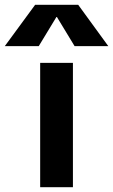

<svg xmlns="http://www.w3.org/2000/svg" viewBox="-69 -783 473 803"><path d="M167 -712 93 -590H-49L78 -763H258L384 -590H243L169 -712ZM99 0V-520H236V0Z"/></svg>

Font: Mplus 1p Bold
Style: Bold
Weight: 700
Version: Version 1.061